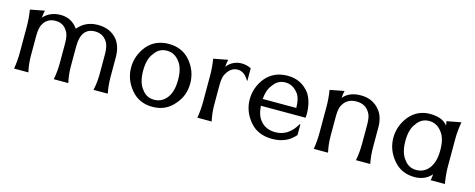

<svg xmlns="http://www.w3.org/2000/svg" viewBox="-27 -723 2698 1090"><g transform="rotate(15 1322.0 -178.5)"><path d="M446.7 -322.7Q364 -322.7 364 -212V-97.3Q364 -45.3 374.7 0H289.3Q298.7 -48 298.7 -97.3V-212Q298.7 -262.7 284 -282.7Q261.3 -322.7 214 -322.7Q166.7 -322.7 144 -284Q129.3 -261.3 129.3 -212V-97.3Q129.3 -45.3 140 0H56Q64 -48 64 -97.3V-249.3Q64 -297.3 56 -346.7L140 -362.7Q136 -349.3 133.3 -320Q172 -362.7 234.7 -362.7Q297.3 -362.7 336 -309.3Q380 -362.7 453.3 -362.7Q526.7 -362.7 568 -312Q597.3 -272 597.3 -212V-97.3Q597.3 -45.3 606.7 0H522.7Q533.3 -45.3 533.3 -97.3V-212Q533.3 -258.7 518.7 -282.7Q493.3 -322.7 446.7 -322.7Z M944 -282.7Q914.7 -322.7 868.7 -322.7Q822.7 -322.7 796 -282.7Q766.7 -248 766.7 -178.7Q766.7 -109.3 796 -73.3Q822.7 -34.7 868.7 -34.7Q914.7 -34.7 943.3 -72Q972 -109.3 972 -178.7Q972 -248 944 -282.7ZM997.3 -52Q949.3 6.7 870 6.7Q790.7 6.7 743.3 -50.7Q696 -108 696 -178Q696 -248 741.3 -305.3Q789.3 -362.7 869.3 -362.7Q949.3 -362.7 996.7 -306Q1044 -249.3 1044 -176.7Q1044 -104 997.3 -52Z M1133.3 0Q1141.3 -48 1141.3 -97.3V-249.3Q1141.3 -297.3 1133.3 -346.7L1217.3 -362.7Q1213.3 -349.3 1210.7 -320Q1245.3 -362.7 1297.3 -362.7Q1326.7 -362.7 1353.3 -349.3V-276H1350.7Q1324 -322.7 1284.7 -322.7Q1245.3 -322.7 1221.3 -281.3Q1206.7 -261.3 1206.7 -212V-97.3Q1206.7 -45.3 1217.3 0Z M1708 -114.7V-52Q1658.7 6.7 1573.3 6.7Q1488 6.7 1440.7 -50.7Q1393.3 -108 1393.3 -178Q1393.3 -248 1438.7 -305.3Q1486.7 -362.7 1568 -362.7Q1649.3 -362.7 1697.3 -298.7Q1728 -252 1728 -178.7L1726.7 -158.7H1464Q1468 -101.3 1493.3 -73.3Q1524 -34.7 1581.3 -34.7Q1658.7 -34.7 1704 -114.7ZM1661.3 -198.7Q1661.3 -254.7 1640 -282.7Q1609.3 -322.7 1564.7 -322.7Q1520 -322.7 1493.3 -282.7Q1468 -253.3 1464 -198.7Z M1817.3 0Q1825.3 -48 1825.3 -97.3V-249.3Q1825.3 -297.3 1817.3 -346.7L1901.3 -362.7Q1897.3 -349.3 1894.7 -320Q1929.3 -362.7 1998.7 -362.7Q2068 -362.7 2109.3 -312Q2140 -274.7 2140 -212V-97.3Q2140 -45.3 2149.3 0H2065.3Q2074.7 -48 2074.7 -97.3V-212Q2074.7 -261.3 2060 -281.3Q2036 -322.7 1982.7 -322.7Q1929.3 -322.7 1905.3 -281.3Q1890.7 -261.3 1890.7 -212V-97.3Q1890.7 -45.3 1901.3 0Z M2578.7 -97.3Q2578.7 -56 2588 0H2504Q2506.7 -8 2507.3 -17.3Q2508 -26.7 2509.3 -36Q2472 6.7 2410.7 6.7Q2332 6.7 2284.7 -50.7Q2237.3 -108 2237.3 -178Q2237.3 -248 2282.7 -305.3Q2330.7 -362.7 2404 -362.7Q2477.3 -362.7 2508 -322.7Q2508 -334.7 2504 -346.7L2588 -362.7Q2578.7 -306.7 2578.7 -265.3ZM2485.3 -282.7Q2456 -322.7 2410 -322.7Q2364 -322.7 2337.3 -282.7Q2308 -248 2308 -178.7Q2308 -109.3 2337.3 -73.3Q2364 -34.7 2410 -34.7Q2456 -34.7 2484.7 -72Q2513.3 -109.3 2513.3 -178.7Q2513.3 -248 2485.3 -282.7Z"/></g></svg>

Font: Tenali Ramakrishna
Style: Regular
Weight: 400
Designer: Appaji Ambarisha Darbha
Foundry: Andhrapradesh Society for Knowledge Networks
Version: Version 1.0.5; ttfautohint (v1.2.25-373a) -l 7 -r 28 -G 50 -